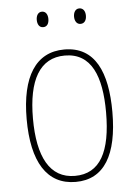

<svg xmlns="http://www.w3.org/2000/svg" viewBox="-52 -740 558 790"><g transform="rotate(-5 227.5 -345.0)"><path d="M127 -668C127 -651 134 -636 151 -636C167 -636 175 -649 175 -668C175 -686 167 -700 151 -700C134 -700 127 -684 127 -668ZM281 -668C281 -651 289 -636 305 -636C322 -636 330 -650 330 -668C330 -686 322 -700 305 -700C289 -700 281 -685 281 -668ZM404 -264C404 -428 356 -537 229 -537C111 -537 50 -440 50 -265C50 -88 110 10 229 10C347 10 404 -87 404 -264ZM76 -265C76 -423 125 -512 229 -512C339 -512 378 -413 378 -265C378 -102 332 -15 228 -15C124 -15 76 -107 76 -265Z"/></g></svg>

Font: Noto Sans Kannada Condensed Thin
Style: Regular
Weight: 100
Width: 3
Designer: Jelle Bosma - Monotype Design Team
Foundry: Monotype Imaging Inc.
Version: Version 2.005